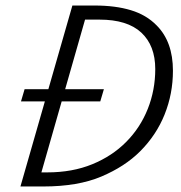

<svg xmlns="http://www.w3.org/2000/svg" viewBox="-20 -675 654 695"><path d="M56 -308 69 -352H356L343 -308ZM242 -655H303L293 -622L123 -27L106 0H54ZM323 -655Q398 -655 454 -638Q510 -621 547 -583Q606 -524 606 -419Q606 -336 576 -261Q546 -186 487 -127Q432 -72 347 -36Q262 0 137 0H103L118 -51H151Q242 -51 314 -80.5Q386 -110 437 -161.5Q488 -213 515 -281Q542 -349 542 -425Q542 -510 491.5 -557Q441 -604 340 -604H276L291 -655Z"/></svg>

Font: Intel One Mono Light
Style: Italic
Weight: 300
Italic angle: -16°
Monospace: yes
Designer: Fred Shallcrass
Foundry: Frere-Jones Type LLC
Version: Version 1.004